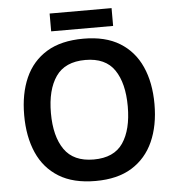

<svg xmlns="http://www.w3.org/2000/svg" viewBox="-58 -923 908 988"><g transform="rotate(-5 395.5 -429.5)"><path d="M732 -358Q732 -247 695 -164.5Q658 -82 584 -36Q510 10 396 10Q281 10 206.5 -36Q132 -82 95.5 -165Q59 -248 59 -359Q59 -470 95.5 -552Q132 -634 206.5 -679.5Q281 -725 397 -725Q510 -725 584 -679.5Q658 -634 695 -551.5Q732 -469 732 -358ZM197 -358Q197 -238 244.5 -169.5Q292 -101 396 -101Q501 -101 547.5 -169.5Q594 -238 594 -358Q594 -478 547.5 -546.5Q501 -615 397 -615Q292 -615 244.5 -546.5Q197 -478 197 -358ZM555 -869V-777H235V-869Z"/></g></svg>

Font: Noto Sans Adlam SemiBold
Style: Regular
Weight: 600
Version: Version 3.001